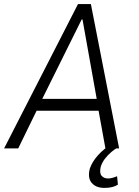

<svg xmlns="http://www.w3.org/2000/svg" viewBox="-22 -725 681 938"><path d="M-2 0 359 -705H422L560 0H493L456 -204L486 -184H133L167 -205L67 0ZM377 -630 177 -227 164 -242H475L453 -228L381 -630ZM488 193Q447 193 426 168.5Q405 144 417 98Q429 64 457.5 32.5Q486 1 530 -26L546 0Q537 5 521 18.5Q505 32 491 50Q477 68 470 90Q463 121 474.5 134Q486 147 506 147Q515 147 526.5 144Q538 141 550 136L554 177Q542 185 525.5 189Q509 193 488 193Z"/></svg>

Font: Nunito Sans 7pt Condensed Light
Style: Italic
Weight: 300
Width: 3
Italic angle: -9°
Designer: Vernon Adams
Foundry: Vernon Adams
Version: Version 3.101;gftools[0.9.27]